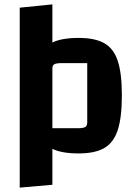

<svg xmlns="http://www.w3.org/2000/svg" viewBox="-20 -685 622 876"><path d="M536 -250Q536 -150 517.5 -92.5Q499 -35 456.5 -10Q414 15 339 15Q261 15 219 -6V158L70 171V-650L219 -665V-491Q261 -512 339 -512Q414 -512 456.5 -487.5Q499 -463 517.5 -406.5Q536 -350 536 -250ZM378 -397H262Q237 -397 228 -392Q219 -387 219 -373V-100H335Q360 -100 369 -105.5Q378 -111 378 -127Z"/></svg>

Font: Changa SemiBold
Style: Regular
Weight: 600
Designer: Eduardo Rodriguez Tunni
Foundry: Eduardo Rodriguez Tunni
Version: Version 2.002; ttfautohint (v1.5) -l 8 -r 50 -G 150 -x 14 -H